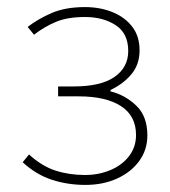

<svg xmlns="http://www.w3.org/2000/svg" viewBox="-20 -510 480 542"><path d="M221 12Q171 12 126.5 -2.5Q82 -17 44 -52L62 -74Q98 -41 136.5 -28.5Q175 -16 220 -16Q259 -16 292 -30Q325 -44 344.5 -69.5Q364 -95 364 -129Q364 -183 321.5 -210.5Q279 -238 202 -238H144V-266H188Q265 -266 303.5 -293Q342 -320 342 -366Q342 -416 306.5 -439Q271 -462 220 -462Q171 -462 138.5 -448.5Q106 -435 76 -412L58 -434Q88 -457 126.5 -473.5Q165 -490 220 -490Q262 -490 297 -476Q332 -462 353 -435Q374 -408 374 -368Q374 -328 351 -300.5Q328 -273 292 -256V-252Q333 -242 364.5 -212Q396 -182 396 -128Q396 -87 373 -55.5Q350 -24 310.5 -6Q271 12 221 12Z"/></svg>

Font: SourceSans3VF
Style: Regular
Weight: 200
Designer: Paul D. Hunt
Foundry: Adobe
Version: Version 3.052;hotconv 1.1.0;makeotfexe 2.6.0